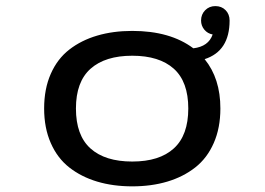

<svg xmlns="http://www.w3.org/2000/svg" viewBox="-20 -616 890 646"><path d="M128.5 -251Q128.5 -317 150.8 -367.5Q173 -418 213.2 -449.2Q253.5 -480.5 307 -496.2Q360.5 -512 425 -512Q552.5 -512 630.5 -453.5Q681.5 -459.5 695.5 -500Q678.5 -503 667.5 -516.2Q656.5 -529.5 656.5 -547Q656.5 -567.5 670.2 -581.5Q684 -595.5 704.5 -595.5Q725.5 -595.5 739 -581.8Q752.5 -568 752.5 -547Q752.5 -444 668.5 -417Q721.5 -352 721.5 -251Q721.5 -185.5 699.2 -134.8Q677 -84 636.8 -52.5Q596.5 -21 543 -5Q489.5 11 425 11Q360.5 11 307 -5Q253.5 -21 213.2 -52.5Q173 -84 150.8 -134.8Q128.5 -185.5 128.5 -251ZM235.5 -251Q235.5 -160.5 284.5 -116.5Q333.5 -72.5 425 -72.5Q516.5 -72.5 565 -116.8Q613.5 -161 613.5 -251Q613.5 -341 564.8 -384.8Q516 -428.5 425 -428.5Q334 -428.5 284.8 -384.8Q235.5 -341 235.5 -251Z"/></svg>

Font: League Mono Wide
Style: Regular
Weight: 400
Width: 8
Designer: Tyler Finck
Foundry: The League of Moveable Type / Tyler Finck
Version: Version 2.210